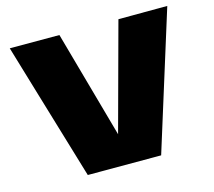

<svg xmlns="http://www.w3.org/2000/svg" viewBox="-107 -891 1137 1022"><g transform="rotate(-15 461.5 -380.0)"><path d="M301.8 -758.8Q233.4 -758.8 28.3 -758.8Q28.3 -758.8 113.3 -473.6Q198.2 -189.5 254.9 0Q389.6 0 659.2 0Q718.8 -189.5 896.5 -759.8Q829.1 -759.8 627 -758.8Q586.9 -611.3 466.8 -168Q425.8 -315.4 301.8 -758.8Z"/></g></svg>

Font: Star Wars
Style: Regular
Weight: 400
Version: Version 1.0